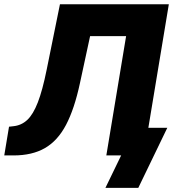

<svg xmlns="http://www.w3.org/2000/svg" viewBox="-61 -748 832 924"><path d="M-40.5 0 -17.6 -138.2 3.4 -140.6Q42 -144.5 70.3 -170.9Q98.6 -197.3 121.1 -255.4Q143.6 -313.5 163.6 -412.6L227.5 -727.5H751.5L630.9 0H450.7L545.9 -574.2H372.6L323.7 -347.7Q296.9 -223.1 256.6 -146.7Q216.3 -70.3 155 -35.2Q93.8 0 3.9 0ZM446.3 156.2 522 0H478.5L500.5 -132.8H744.1L604.5 156.2Z"/></svg>

Font: Inter Display Extra Bold
Style: Italic
Weight: 800
Italic angle: -9.39999°
Designer: Rasmus Andersson
Foundry: rsms
Version: Version 4.000;git-4fc901f